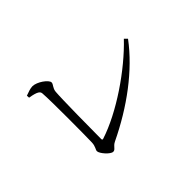

<svg xmlns="http://www.w3.org/2000/svg" viewBox="-117 -960 1235 1235"><g transform="rotate(-45 500.0 -343.0)"><path d="M187 -658 188 -639C257 -628 267 -614 268 -597C274 -522 272 -212 270 -151C269 -114 253 -101 253 -87C253 -65 301 -10 325 -10C346 -10 348 -34 379 -49C592 -151 783 -292 906 -457L887 -476C751 -332 519 -173 338 -115C330 -113 328 -116 328 -124C328 -216 331 -490 336 -545C339 -577 360 -589 360 -606C360 -630 296 -676 255 -676C237 -676 211 -667 187 -658Z"/></g></svg>

Font: Harano Aji Mincho K1
Style: Regular
Weight: 400
Foundry: Masamichi Hosoda
Version: HaranoAjiMinchoK1-Regular version 20230610;ttx 4.39.4